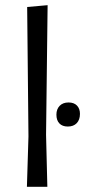

<svg xmlns="http://www.w3.org/2000/svg" viewBox="-20 -722 329 742"><path d="M158 -201 163 0H84L90 -195L85 -695L164 -702ZM289 -282Q289 -259 276.5 -246Q264 -233 242 -233Q221 -233 209.5 -245Q198 -257 198 -279Q198 -300 210.5 -313Q223 -326 245 -326Q266 -326 277.5 -314Q289 -302 289 -282Z"/></svg>

Font: Alegreya Sans
Style: Regular
Weight: 400
Designer: Juan Pablo del Peral
Foundry: Huerta Tipografica
Version: Version 2.008; ttfautohint (v1.6)